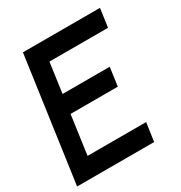

<svg xmlns="http://www.w3.org/2000/svg" viewBox="-175 -819 885 938"><g transform="rotate(-30 267.5 -350.0)"><path d="M-10.5 0 88 -700H522.5L508 -596H177.5L154 -427H420L405.5 -323H139L108.5 -104H439L424 0Z"/></g></svg>

Font: Urbanist SemiBold
Style: Italic
Weight: 600
Italic angle: -8°
Designer: Corey Hu
Foundry: Corey Hu
Version: Version 1.321; ttfautohint (v1.8.4.7-5d5b)